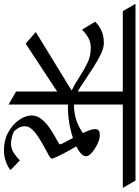

<svg xmlns="http://www.w3.org/2000/svg" viewBox="71 -798 708 975"><g transform="rotate(90 425.5 -311.0)"><path d="M101.1 -138.2 433.6 -341.8V-266.6L160.2 -86.9ZM453.6 -331.1Q526.4 -331.1 574 -354.2Q621.6 -377.4 643.6 -403.3Q654.8 -388.7 671.6 -361.1Q688.5 -333.5 705.1 -303.2Q721.7 -272.9 732.9 -249.3Q744.1 -225.6 744.1 -218.8Q744.1 -213.9 727.5 -204.6Q710.9 -195.3 686.5 -182.1Q662.1 -168.9 637.5 -153.3Q612.8 -137.7 596.2 -120.1Q579.6 -102.5 579.6 -84Q579.6 -63 590.6 -46.6Q601.6 -30.3 605 -27.8Q612.3 -22.9 632.3 -17.6Q652.3 -12.2 667.5 -12.2Q693.8 -12.2 716.3 -27.3Q738.8 -42.5 752.4 -57.6L801.8 -10.3Q791 1 762.9 12.2Q734.9 23.4 701.2 23.4Q648.9 23.4 609.1 1Q569.3 -21.5 547.1 -54Q524.9 -86.4 524.9 -116.7Q524.9 -141.6 539.8 -162.4Q554.7 -183.1 576.4 -199.7Q598.1 -216.3 619.9 -228.8Q641.6 -241.2 656.5 -249.5Q671.4 -257.8 671.4 -261.2Q671.4 -266.6 659.7 -288.3Q647.9 -310.1 632.8 -339.1Q617.7 -368.2 606 -395.8Q594.2 -423.3 594.2 -440.4Q594.2 -451.7 601.1 -457.5Q607.9 -463.4 625.5 -463.4Q644 -463.4 668.9 -451.7Q693.8 -439.9 712.9 -423.6Q731.9 -407.2 731.9 -393.1Q731.9 -377 709.7 -360.6Q687.5 -344.2 650.6 -330.8Q613.8 -317.4 569.3 -309.3Q524.9 -301.3 480.5 -301.3Q438 -301.3 401.4 -318.8Q364.7 -336.4 330.1 -359.4Q295.4 -382.3 259.5 -399.9Q223.6 -417.5 182.6 -417.5Q153.3 -417.5 131.1 -405.3Q108.9 -393.1 88.9 -373L48.8 -439.9Q65.9 -458 92.5 -470.9Q119.1 -483.9 157.7 -483.9Q181.2 -483.9 213.4 -468.5Q245.6 -453.1 281 -430.4Q316.4 -407.7 350.1 -384.8Q383.8 -361.8 411.1 -346.4Q438.5 -331.1 453.6 -331.1ZM366.2 -644.5 403.3 -580.1H-4.9L-42 -644.5ZM855.5 -644.5 892.6 -580.1H402.3L365.2 -644.5ZM403.3 -38.1V-644.5H469.2V0Z"/></g></svg>

Font: Annapurna SIL
Style: Regular
Weight: 400
Designer: Peter Martin, Annie Olsen
Foundry: SIL International
Version: Version 2.000